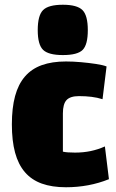

<svg xmlns="http://www.w3.org/2000/svg" viewBox="-20 -774 489 809"><path d="M258 15Q199 15 156 -0.5Q113 -16 85 -48.5Q57 -81 43.5 -131Q30 -181 30 -250Q30 -319 43.5 -369Q57 -419 85 -451.5Q113 -484 156 -499.5Q199 -515 258 -515Q288 -515 321.5 -512Q355 -509 384.5 -504.5Q414 -500 429 -494L412 -356Q390 -363 365.5 -366Q341 -369 313 -369Q276 -369 260.5 -352.5Q245 -336 245 -296V-135Q261 -131 296 -131Q331 -131 362 -137.5Q393 -144 422 -157L439 -19Q397 -2 351.5 6.5Q306 15 258 15ZM245 -542Q184 -542 161.5 -564Q139 -586 139 -647Q139 -709 161.5 -731.5Q184 -754 245 -754Q305 -754 327.5 -731.5Q350 -709 350 -647Q350 -586 328.5 -564Q307 -542 245 -542Z"/></svg>

Font: Changa ExtraBold
Style: Regular
Weight: 800
Designer: Eduardo Rodriguez Tunni
Foundry: Eduardo Rodriguez Tunni
Version: Version 3.002; ttfautohint (v1.8.2)